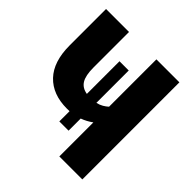

<svg xmlns="http://www.w3.org/2000/svg" viewBox="-190 -853 994 994"><g transform="rotate(45 307.5 -355.5)"><path d="M333.3 -568.7V-331.8Q353.3 -336.4 367.9 -345.1Q382.6 -353.8 393.8 -364.1V-710.8H562.1V0H393.8V-249.2Q365.6 -228.7 333.3 -216.9V-128.2H265.6V-203.1Q256.4 -202.6 246.7 -202.6Q142.1 -202.6 83.6 -264.1Q25.1 -325.6 25.1 -444.6V-710.8H193.3V-450.3Q193.3 -392.3 210.5 -364.1Q227.7 -335.9 265.6 -329.7V-568.7Z"/></g></svg>

Font: Fira Code
Style: Bold
Weight: 700
Monospace: yes
Designer: Carrois Corporate, Edenspiekermann AG, Nikita Prokopov
Foundry: Carrois Corporate, Edenspiekermann AG, Nikita Prokopov
Version: Version 6.000; ttfautohint (v1.8.2) -l 8 -r 50 -G 200 -x 14 